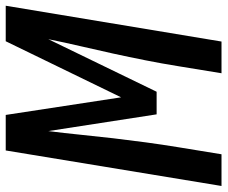

<svg xmlns="http://www.w3.org/2000/svg" viewBox="-82 -694 775 654"><g transform="rotate(-90 305.0 -367.5)"><path d="M-2 0 119 -735H240L300 -342L491 -735H612L490 0H382L406 -147Q415 -203 426 -258.5Q437 -314 449 -369Q461 -424 474 -479.5Q487 -535 498 -590L319 -221H242L185 -590Q178 -535 172.5 -479.5Q167 -424 160.5 -368.5Q154 -313 146.5 -257.5Q139 -202 130 -147L106 0Z"/></g></svg>

Font: Iosevka Curly SmBdEx
Style: Italic
Weight: 600
Width: 7
Italic angle: -9°
Monospace: yes
Designer: Belleve Invis
Foundry: Belleve Invis
Version: Version 11.1.0; ttfautohint (v1.8.3)